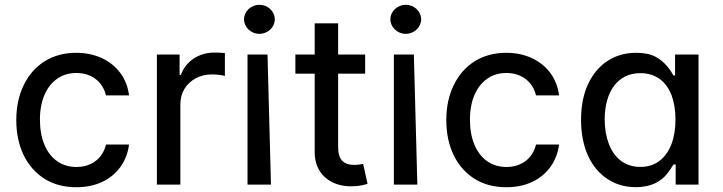

<svg xmlns="http://www.w3.org/2000/svg" viewBox="-20 -774 3031 805"><path d="M300.1 11C384.2 11 448.2 -22 486.2 -76C505 -103 516.7 -133.5 521 -168H424.4C410.2 -108.7 362.9 -73.9 300.4 -73.9C238.3 -73.9 191.4 -107.6 166.2 -167.3C153.8 -197.1 147.4 -232.2 147.4 -272.7C147.4 -352.3 174.4 -412.3 220.2 -444.2C243.3 -460.2 269.9 -468 300.4 -468C370.4 -468 412.6 -424.7 424.4 -373.9H521C512.4 -445.3 470.9 -500.4 407.3 -530.2C375.4 -545.1 339.1 -552.6 299 -552.6C197.8 -552.6 120.7 -502.1 79.5 -417.3C58.6 -374.6 48.3 -325.6 48.3 -270.2C48.3 -160.9 90.2 -73.2 165.5 -25.2C203.1 -1.1 247.9 11 300.1 11Z M736.2 0V-337.4C736.2 -385.7 761 -424.4 801.1 -446C821 -456.7 843.8 -462 869.3 -462C891 -462 915.8 -458.1 922.9 -455.6V-551.5C913 -552.9 891.3 -553.6 878.2 -553.6C813.9 -553.6 758.5 -517 738.6 -460.2H733V-545.5H637.8V0Z M1116.1 0 1101.6 -545.5H1017.8V0ZM1067.5 -632.1C1103 -632.1 1132.1 -659.8 1132.1 -692.8C1132.1 -726.6 1103 -753.9 1067.5 -753.9C1032.3 -753.9 1003.2 -726.6 1003.2 -692.8C1003.2 -659.8 1032.3 -632.1 1067.5 -632.1Z M1218.4 -545.5V-465.2H1511V-545.5ZM1299.4 -136.7C1298.7 -43.3 1367.9 8.5 1454.2 7.1C1487.2 7.1 1509.2 0.7 1521 -3.6L1502.5 -87C1495.4 -85.6 1483 -82.7 1465.6 -82.7C1441.8 -82.7 1420.1 -88.4 1407.3 -110.1C1400.9 -121.1 1397.7 -137.1 1397.7 -158.7V-676.1H1299.4Z M1729.8 0 1715.2 -545.5H1631.4V0ZM1681.1 -632.1C1716.6 -632.1 1745.7 -659.8 1745.7 -692.8C1745.7 -726.6 1716.6 -753.9 1681.1 -753.9C1646 -753.9 1616.8 -726.6 1616.8 -692.8C1616.8 -659.8 1646 -632.1 1681.1 -632.1Z M2103 11C2187.1 11 2251.1 -22 2289.1 -76C2307.9 -103 2319.6 -133.5 2323.9 -168H2227.3C2213.1 -108.7 2165.8 -73.9 2103.3 -73.9C2041.2 -73.9 1994.3 -107.6 1969.1 -167.3C1956.7 -197.1 1950.3 -232.2 1950.3 -272.7C1950.3 -352.3 1977.3 -412.3 2023.1 -444.2C2046.2 -460.2 2072.8 -468 2103.3 -468C2173.3 -468 2215.6 -424.7 2227.3 -373.9H2323.9C2315.3 -445.3 2273.8 -500.4 2210.2 -530.2C2178.3 -545.1 2142 -552.6 2101.9 -552.6C2000.7 -552.6 1923.7 -502.1 1882.5 -417.3C1861.5 -374.6 1851.2 -325.6 1851.2 -270.2C1851.2 -160.9 1893.1 -73.2 1968.4 -25.2C2006 -1.1 2050.8 11 2103 11Z M2645.6 10.7C2713.4 10.7 2753.6 -15.6 2777 -45.5C2788.7 -60.4 2797.6 -73.5 2803.6 -84.5H2812.9V0H2908.7V-545.5H2810.4V-457.7H2803.6C2791.2 -479 2770.6 -512.8 2729.4 -535.5C2708.5 -546.9 2681.1 -552.6 2646.7 -552.6C2557.2 -552.6 2485.4 -506 2446 -422.2C2426.1 -380 2416.2 -329.9 2416.2 -271.7C2416.2 -154.8 2457.7 -68.9 2527 -23.4C2561.4 -0.7 2601.2 10.7 2645.6 10.7ZM2664.8 -74.2C2599.4 -74.2 2555 -111.9 2532.3 -171.9C2521 -202.1 2515.3 -235.4 2515.3 -272.7C2515.3 -388.5 2568.9 -467.3 2664.8 -467.3C2729 -467.3 2772.7 -433.2 2795.5 -375C2806.5 -345.5 2812.1 -311.4 2812.1 -272.7C2812.1 -194.2 2788.7 -132.8 2745 -99.4C2723.4 -82.7 2696.4 -74.2 2664.8 -74.2Z"/></svg>

Font: Inter 465
Style: Regular
Weight: 400
Designer: Rasmus Andersson
Foundry: rsms
Version: Version 3.019;Glyphs 3.1.2 (3151)